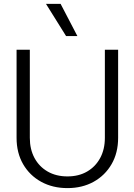

<svg xmlns="http://www.w3.org/2000/svg" viewBox="-20 -953 690 985"><path d="M326 12Q250 12 191 -20.5Q132 -53 98.5 -111Q65 -169 65 -246V-698H133V-246Q133 -187 157 -142.5Q181 -98 224.5 -73Q268 -48 326 -48Q384 -48 427 -73Q470 -98 494 -142.5Q518 -187 518 -246V-698H586V-246Q586 -169 552.5 -111Q519 -53 460.5 -20.5Q402 12 326 12ZM377 -768H319L216 -933H291Z"/></svg>

Font: Azeret Mono ExtraLight
Style: Regular
Weight: 250
Designer: Martin Vácha
Foundry: Displaay
Version: Version 1.002